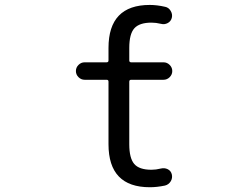

<svg xmlns="http://www.w3.org/2000/svg" viewBox="-20 -785 1040 794"><path d="M656.2 -527.3Q670.9 -527.3 681.6 -516.6Q692.4 -505.9 692.4 -491.2Q692.4 -476.6 681.6 -465.8Q670.9 -455.1 656.2 -455.1H522.5Q514.6 -455.1 514.6 -447.3V-188.5Q514.6 -130.9 535.2 -106.9Q555.7 -83 606.4 -83Q625 -83 644.5 -87.9Q660.2 -91.8 673.3 -85.4Q686.5 -79.1 690.4 -64.5Q694.3 -48.8 686 -35.2Q677.7 -21.5 662.1 -17.6Q628.9 -10.7 599.6 -10.7Q428.7 -10.7 428.7 -188.5V-447.3Q428.7 -455.1 420.9 -455.1H330.1Q315.4 -455.1 304.7 -465.8Q293.9 -476.6 293.9 -491.2Q293.9 -505.9 304.7 -516.6Q315.4 -527.3 330.1 -527.3H420.9Q428.7 -527.3 428.7 -535.2V-586.9Q428.7 -764.6 599.6 -764.6Q628.9 -764.6 663.1 -756.8Q677.7 -753.9 686 -739.7Q694.3 -725.6 690.4 -710.9Q686.5 -696.3 673.3 -689.5Q660.2 -682.6 645.5 -686.5Q625 -691.4 606.4 -691.4Q556.6 -691.4 535.6 -668Q514.6 -644.5 514.6 -586.9V-535.2Q514.6 -527.3 522.5 -527.3Z"/></svg>

Font: Rounded Mgen+ 2m regular
Style: Regular
Weight: 400
Designer: [Source Han Sans]
Ryoko NISHIZUKA  (kana & ideographs); Paul D. Hunt (Latin, Greek & Cyrillic); Wenlong ZHANG  (bopomofo
Version: Version 1.059.20150602